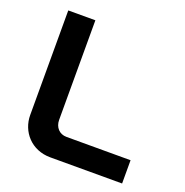

<svg xmlns="http://www.w3.org/2000/svg" viewBox="-122 -781 859 892"><g transform="rotate(20 308.0 -335.0)"><path d="M66 -670V-153C66 -71 127 0 221 0H576V-115H259C224 -115 200 -141 200 -178V-670Z"/></g></svg>

Font: LT Wave Alt Bold
Style: Regular
Weight: 700
Designer: Daniel Lyons
Version: Version 2.5 (Glyphs App)